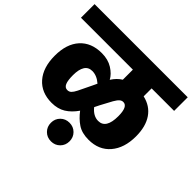

<svg xmlns="http://www.w3.org/2000/svg" viewBox="-223 -912 1297 1297"><g transform="rotate(45 425.0 -264.0)"><path d="M655 -566V-490Q730 -473 770 -414.5Q810 -356 810 -262Q810 -151 753.5 -85Q697 -19 599 -19Q535 -19 494 -46.5Q453 -74 420 -118Q387 -70 345.5 -44.5Q304 -19 246 -19Q148 -19 92 -83Q36 -147 36 -260Q36 -372 92.5 -434.5Q149 -497 249 -497Q309 -497 352 -470Q395 -443 414 -407Q440 -448 476 -470V-566H-20V-696H870V-566ZM358 -296Q363 -307 367 -315Q371 -323 374 -330Q333 -366 289 -366Q252 -366 234 -337Q216 -308 216 -254Q216 -203 226.5 -179Q237 -155 260 -155Q277 -155 288.5 -166Q300 -177 312.5 -202Q325 -227 358 -296ZM629 -274Q629 -366 585 -366Q571 -366 559 -356Q547 -346 532 -320Q517 -294 488 -238L470 -202Q508 -155 555 -155Q629 -155 629 -274ZM338 79Q338 41 363.5 15.5Q389 -10 427 -10Q465 -10 490.5 15.5Q516 41 516 79Q516 117 490.5 142.5Q465 168 427 168Q389 168 363.5 142.5Q338 117 338 79Z"/></g></svg>

Font: FiraGO Heavy
Style: Regular
Weight: 900
Designer: bBox Type
Foundry: bBox Type GmbH
Version: Version 1.001